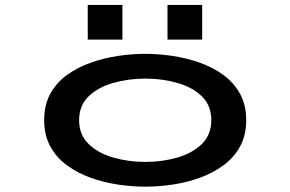

<svg xmlns="http://www.w3.org/2000/svg" viewBox="-20 -724 1140 756"><path d="M552 11Q500.5 11 444.8 2.8Q389 -5.5 337.2 -24Q285.5 -42.5 244 -72.8Q202.5 -103 178.2 -147.2Q154 -191.5 154 -251Q154 -311 178.2 -355Q202.5 -399 244 -429Q285.5 -459 337.2 -477.2Q389 -495.5 444.5 -503.8Q500 -512 552 -512Q604 -512 659.5 -503.8Q715 -495.5 766.5 -477.2Q818 -459 859.5 -428.8Q901 -398.5 925.2 -354.5Q949.5 -310.5 949.5 -251Q949.5 -191.5 925.2 -147.2Q901 -103 859.5 -72.8Q818 -42.5 766.5 -24Q715 -5.5 659.5 2.8Q604 11 552 11ZM552 -86.5Q619.5 -86.5 678.8 -103.8Q738 -121 775 -157.2Q812 -193.5 812 -251Q812 -308.5 775 -344.5Q738 -380.5 678.5 -397.5Q619 -414.5 552 -414.5Q485.5 -414.5 425.8 -397.5Q366 -380.5 328.8 -344.5Q291.5 -308.5 291.5 -251Q291.5 -193.5 328.8 -157.2Q366 -121 425.5 -103.8Q485 -86.5 552 -86.5ZM325.5 -704.5H462V-568H325.5ZM639.5 -704.5H776V-568H639.5Z"/></svg>

Font: Trispace Expanded Medium
Style: Regular
Weight: 500
Width: 7
Designer: Tyler Finck
Foundry: Etcetera Type Company
Version: Version 1.210; ttfautohint (v1.8.3)